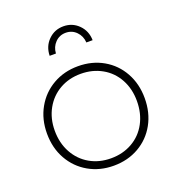

<svg xmlns="http://www.w3.org/2000/svg" viewBox="-133 -840 875 949"><g transform="rotate(-20 305.0 -365.5)"><path d="M562 -261Q562 -185 529 -125.5Q496 -66 437.5 -32.5Q379 1 305 1Q232 1 173.5 -32.5Q115 -66 81.5 -125.5Q48 -185 48 -261Q48 -336 81.5 -395.5Q115 -455 173.5 -488.5Q232 -522 305 -522Q379 -522 437.5 -488.5Q496 -455 529 -395.5Q562 -336 562 -261ZM89 -261Q89 -196 117 -145Q145 -94 194 -66Q243 -38 305 -38Q367 -38 416.5 -66Q466 -94 493.5 -145Q521 -196 521 -261Q521 -325 493.5 -375.5Q466 -426 416.5 -454Q367 -482 305 -482Q243 -482 194 -454Q145 -426 117 -375.5Q89 -325 89 -261ZM192 -618Q193 -667 225.5 -699.5Q258 -732 305 -732Q352 -732 384.5 -699.5Q417 -667 418 -618H385Q383 -652 360.5 -675Q338 -698 305 -698Q272 -698 249.5 -675Q227 -652 225 -618Z"/></g></svg>

Font: Gontserrat ExtraLight
Style: Regular
Weight: 275
Designer: Julieta Ulanovsky
Foundry: Julieta Ulanovsky
Version: Version 6.001